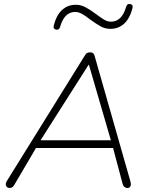

<svg xmlns="http://www.w3.org/2000/svg" viewBox="-20 -939 756 965"><path d="M13 -27 407 -661Q411 -669 417.5 -672.5Q424 -676 433 -676Q442 -676 447.5 -672Q453 -668 455 -660L635 -29Q640 -11 635.5 -2.5Q631 6 620 6Q612 6 605 0Q598 -6 596 -16L546 -204L570 -195H134L166 -204L52 -10Q43 6 29 6Q21 6 15.5 1.5Q10 -3 9 -10.5Q8 -18 13 -27ZM180 -228 157 -234H559L539 -228L427 -613H425ZM250 -810Q263 -862 291.5 -888.5Q320 -915 361 -915Q386 -915 409 -903Q432 -891 463 -868Q488 -849 504.5 -839.5Q521 -830 538 -830Q565 -830 584 -848.5Q603 -867 614 -905L615 -907Q617 -914 621.5 -917Q626 -920 633 -919Q641 -918 644.5 -913Q648 -908 646 -899Q633 -847 604.5 -820.5Q576 -794 535 -794Q509 -794 487 -806Q465 -818 433 -841Q409 -860 391.5 -869.5Q374 -879 358 -879Q331 -879 312 -860.5Q293 -842 282 -804Q281 -803 281 -801Q279 -795 274.5 -792Q270 -789 263 -790Q255 -791 251.5 -796Q248 -801 250 -810Z"/></svg>

Font: SN Pro Thin
Style: Italic
Weight: 200
Italic angle: -9°
Designer: Tobias Whetton
Foundry: Supernotes
Version: Version 1.003;Glyphs 3.3 (3324)